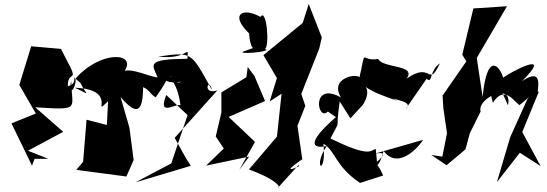

<svg xmlns="http://www.w3.org/2000/svg" viewBox="-20 -844 2717 954"><path d="M394 -420 366 -469C396 -370 453 -361 352 -408C575 -400 428 -255 517 -341L511 -223L410 -249L393 -40L359 0L608 33L644 -49L623 -210L579 -362C671 -254 694 -298 691 -445C677 -472 680 -488 633 -393C704 -447 723 -371 754 -361C849 -493 759 -420 879 -438C855 -418 815 -479 831 -464C815 -450 866 -444 879 -299C900 -372 752 -236 806 -372L912 -272L831 -32L653 62L928 -20L904 -58L848 -159L1060 -395C981 -369 1018 -469 1033 -397C927 -589 936 -586 766 -563C918 -544 917 -631 911 -552C703 -550 736 -524 763 -460C717 -460 582 -539 568 -456C704 -582 490 -610 353 -451C326 -504 380 -427 317 -416C316 -503 379 -421 308 -552L283 -601L135 -614L76 -422L158 -280L37 -231L139 -21L152 -55H220L119 -95L294 -189L155 -311C387 -296 335 -301 334 -443C315 -355 361 -406 355 -453Z M1169 0 1247 -139 1116 -263 1297 -342 1244 -467 1211 -511 1204 -460 1080 -385V-285L1052 -166L1092 -106L1004 -21L1218 -66ZM1195 -590C1139 -570 1344 -587 1296 -601C1321 -610 1305 -808 1274 -760C1183 -811 1121 -770 1218 -678C1218 -678 1222 -550 1278 -620Z M1464 -17C1351 33 1513 -74 1482 -52L1458 -219L1497 -318L1477 -377L1566 -602L1579 -658L1514 -824L1484 -730L1289 -570L1356 -456L1320 -340L1379 -378L1356 -165L1217 -2C1339 42 1381 84 1360 90L1465 -26Z M1721 -256 1783 -323C1861 -447 1683 -433 1955 -343L1776 -435C1853 -340 2054 -357 1996 -303L2100 -453C2130 -424 2112 -495 2166 -529C2105 -403 2128 -543 2000 -453C2053 -524 1884 -503 1859 -551C1764 -535 1804 -621 1763 -446C1798 -488 1607 -470 1674 -360C1523 -443 1557 -236 1609 -290L1649 -262C1505 -137 1527 -103 1603 -118C1529 -9 1604 36 1587 -130C1649 -93 1644 -19 1769 65L1884 28C1838 -75 1852 32 1886 -94C1965 11 2077 -136 2082 -149L1823 -75C1954 -112 1823 -16 1853 -41L1847 -104C1820 -97 1820 -59 1622 -156C1680 -270 1643 -173 1668 -340Z M2459 -420C2417 -444 2408 -407 2429 -333C2499 -444 2557 -291 2562 -335C2532 -284 2635 -392 2601 -353L2515 -162L2449 61L2563 -85L2666 -19L2575 -188L2658 -390C2635 -364 2699 -524 2574 -441C2738 -604 2513 -484 2480 -458C2464 -515 2400 -592 2378 -362L2349 -556L2499 -813L2332 -802L2277 -572L2297 -539L2179 -369L2183 -306L2201 -182L2178 -66L2123 -74L2199 -23L2293 -102L2314 -181L2368 -290C2349 -357 2530 -439 2504 -321Z"/></svg>

Font: Asimov Silicon
Style: Regular
Weight: 400
Designer: Google
Version: Version 2.000980; 2014